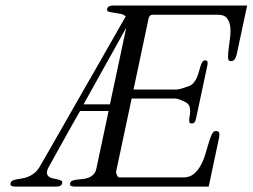

<svg xmlns="http://www.w3.org/2000/svg" viewBox="-20 -687 930 707"><path d="M748.5 0H253.9Q247.6 0 241.9 -2.2Q236.3 -4.4 238.3 -12.7Q239.7 -19 246.6 -21.7Q253.4 -24.4 263.2 -25.6Q272.9 -26.9 284.2 -27.8Q295.4 -28.8 305.7 -32.7Q315.9 -36.6 324 -44.4Q332 -52.2 335 -66.9L379.9 -278.3H274.9Q271 -271.5 263.9 -259Q256.8 -246.6 248 -231.2Q239.3 -215.8 229.5 -198.2Q219.7 -180.7 210 -163.1L161.1 -75.2Q152.3 -59.6 152.8 -50.8Q153.3 -42 159.2 -37.1Q165 -32.2 174.1 -30.3Q183.1 -28.3 191.4 -26.6Q199.7 -24.9 205.1 -22Q210.4 -19 209 -12.7Q207 -4.4 200.7 -2.2Q194.3 0 188 0H35.2Q28.8 0 22.9 -2.2Q17.1 -4.4 19 -12.7Q20.5 -19.5 26.6 -22.2Q32.7 -24.9 41.5 -26.6Q50.3 -28.3 61.5 -30Q72.8 -31.7 84.2 -36.4Q95.7 -41 106.9 -50Q118.2 -59.1 127.4 -75.2L169.9 -148.9Q185.1 -175.3 208 -215.6Q231 -255.9 263.9 -313.5Q296.9 -371.1 341.1 -448.2Q385.3 -525.4 442.9 -626.5Q435.5 -633.8 423.3 -636.2Q411.1 -638.7 399.7 -640.1Q388.2 -641.6 380.4 -644Q372.6 -646.5 374.5 -654.3Q376.5 -662.1 382.8 -664.3Q389.2 -666.5 395.5 -666.5H890.1L851.6 -486.8Q849.6 -478 845.2 -470Q840.8 -461.9 829.6 -461.9Q820.3 -461.9 819.8 -474.6Q819.3 -487.3 821.8 -506.3Q824.2 -525.4 827.1 -547.4Q830.1 -569.3 827.9 -588.4Q825.7 -607.4 815.7 -620.1Q805.7 -632.8 782.7 -632.8H542.5Q537.1 -632.8 534.2 -630.6Q531.2 -628.4 529.3 -624.8Q527.3 -621.1 526.6 -616.9Q525.9 -612.8 524.9 -608.4L471.7 -357.4H631.3Q634.8 -357.4 640.9 -358.9Q647 -360.4 653.3 -362.3Q659.7 -364.3 665.5 -366.5Q671.4 -368.7 674.8 -369.6Q686 -373.5 693.1 -382.1Q700.2 -390.6 704.8 -401.1Q709.5 -411.6 712.4 -422.9Q715.3 -434.1 718.3 -443.4Q721.2 -452.6 725.1 -458.7Q729 -464.8 735.4 -464.8Q743.2 -464.8 744.1 -459Q745.1 -453.1 743.7 -446.8L702.1 -251.5Q701.2 -245.1 697.8 -238.8Q694.3 -232.4 686 -232.4Q677.7 -232.4 677 -238.8Q676.3 -245.1 677.2 -251.5Q678.7 -258.8 679.7 -267.3Q680.7 -275.9 679.9 -283.9Q679.2 -292 676.3 -298.3Q673.3 -304.7 667 -308.6Q663.1 -310.5 657.7 -313.5Q652.3 -316.4 646.5 -318.6Q640.6 -320.8 634.8 -322.5Q628.9 -324.2 624.5 -324.2H464.8L407.7 -55.7Q407.2 -53.2 408 -49.6Q408.7 -45.9 410.4 -42.2Q412.1 -38.6 414.6 -36.1Q417 -33.7 419.9 -33.7H655.3Q678.2 -33.7 693.6 -46.4Q709 -59.1 719.2 -78.1Q729.5 -97.2 736.1 -119.1Q742.7 -141.1 748.3 -160.2Q753.9 -179.2 759.8 -191.9Q765.6 -204.6 774.9 -204.6Q786.1 -204.6 787.4 -196.5Q788.6 -188.5 786.6 -179.7ZM287.6 -302.7H384.8L443.8 -579.6L444.3 -584Z"/></svg>

Font: Atsinvsda
Style: Italic
Weight: 400
Italic angle: -12°
Designer: Al Webster
Foundry: Al Webster and Michael Everson
Version: Version 2.000